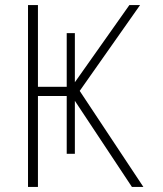

<svg xmlns="http://www.w3.org/2000/svg" viewBox="-20 -734 640 754"><path d="M90 0H129V-357H242V-130H274V-338L498 0H543L293 -377L530 -714H488L274 -411V-604H242V-393H129V-714H90Z"/></svg>

Font: Noto Sans Mono ExtraLight
Style: Regular
Weight: 200
Designer: Monotype Design Team
Foundry: Monotype Imaging Inc.
Version: Version 2.014